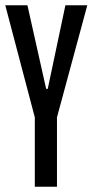

<svg xmlns="http://www.w3.org/2000/svg" viewBox="-23 -708 351 728"><path d="M109 0V-263L-3 -688H81L152 -371H158L225 -688H308L193 -263V0Z"/></svg>

Font: Saira UltraCondensed SemiBold
Style: Regular
Weight: 600
Width: 1
Designer: Hector Gatti with collaboration of the Omnibus-Type team
Foundry: Omnibus-Type
Version: Version 1.101